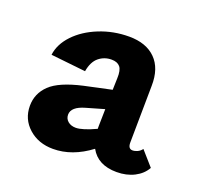

<svg xmlns="http://www.w3.org/2000/svg" viewBox="-76 -747 549 528"><g transform="rotate(20 199.0 -483.0)"><path d="M398 -345Q387 -325 364.5 -313.5Q342 -302 313 -302Q258 -302 236 -342Q183 -302 127 -302Q84 -302 55.5 -327.5Q27 -353 27 -392Q27 -428 53.5 -453.5Q80 -479 147 -494L226 -511L227 -545Q228 -569 220 -578.5Q212 -588 195 -588Q174 -588 158 -575Q142 -562 137 -533L35 -544Q39 -576 65 -603.5Q91 -631 132 -647.5Q173 -664 219 -664Q269 -664 296.5 -636.5Q324 -609 323 -558L321 -391Q321 -373 334 -373Q341 -373 348.5 -376.5Q356 -380 361 -387ZM224 -396V-405L225 -454L173 -439Q134 -428 134 -405Q134 -393 143 -385.5Q152 -378 166 -378Q185 -378 224 -396Z"/></g></svg>

Font: Ysabeau Ultrabold
Style: Regular
Weight: 800
Designer: Christian Thalmann (Catharsis Fonts)
Version: Version 0.003